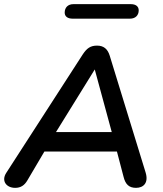

<svg xmlns="http://www.w3.org/2000/svg" viewBox="-24 -898 785 926"><path d="M49 8C76 8 94 -4 108 -28L190 -167H540L572 -45C581 -9 598 8 632 8C668 8 694 -16 678 -67L505 -630C495 -662 476 -678 444 -678C412 -678 395 -665 376 -637L6 -64C-19 -25 7 8 49 8ZM433 -563 515 -261H246ZM326 -808H603C629 -808 645 -824 645 -848C645 -867 631 -878 607 -878H330C304 -878 288 -862 288 -837C288 -819 302 -808 326 -808Z"/></svg>

Font: SN Pro Semibold
Style: Italic
Weight: 600
Italic angle: -9°
Designer: Tobias Whetton
Foundry: Supernotes
Version: Version 1.001;Glyphs 3.2 (3249)